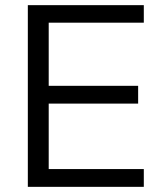

<svg xmlns="http://www.w3.org/2000/svg" viewBox="-20 -725 628 745"><path d="M88 0V-705H538V-637H169V-392H516V-323H169V-69H538V0Z"/></svg>

Font: Winston
Style: Regular
Weight: 400
Designer: Original fonts by Vernon Adams / Changes by Cristiano Sobral
Foundry: Original fonts by Vernon Adams / Changes by Cristiano Sobral
Version: Version 2.503;July 17, 2020;FontCreator 13.0.0.2655 64-bit